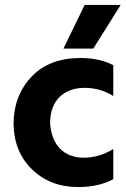

<svg xmlns="http://www.w3.org/2000/svg" viewBox="-20 -750 509 778"><path d="M358 -553H237L323 -730H469ZM297 8Q183 8 109 -64.5Q35 -137 35 -252Q37 -366 109 -440.5Q181 -515 306 -515Q383 -515 439 -486V-361Q386 -394 323 -394Q260 -394 222 -357.5Q184 -321 183 -252Q187 -185 223 -148Q259 -111 320 -111Q381 -111 439 -146V-24Q380 8 297 8Z"/></svg>

Font: Hind Mysuru
Style: Bold
Weight: 700
Designer: Manushi Parikh, Hitesh Malaviya
Foundry: Indian Type Foundry
Version: Version 0.703;PS 1.0;hotconv 1.0.86;makeotf.lib2.5.63406